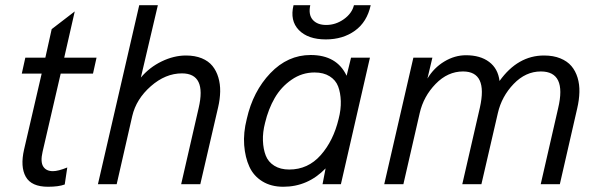

<svg xmlns="http://www.w3.org/2000/svg" viewBox="-20 -710 2305 740"><path d="M165 9.8Q101.1 9.8 79.3 -28.8Q57.6 -67.4 72.8 -133.8L140.6 -426.3H64L77.6 -487.8H154.8L179.2 -597.7L268.1 -666L227.5 -487.8H352.1L338.4 -426.3H213.9L144 -124.5Q135.3 -86.4 146.5 -68.4Q157.7 -50.3 184.1 -50.3Q204.1 -50.3 239.3 -64.5L229.5 1Q206.1 9.8 165 9.8Z M357.4 0 516.6 -689.9H588.4L522.9 -411.1Q556.2 -450.7 603.3 -473.4Q650.4 -496.1 696.8 -496.1Q731.4 -496.1 757.6 -485.4Q783.7 -474.6 798.8 -455.8Q814 -437 821.5 -411.6Q829.1 -386.2 828.6 -357.4Q828.1 -328.6 820.8 -296.9L752 0H678.2L745.6 -293.5Q776.9 -427.2 681.2 -427.2Q617.7 -427.2 561.3 -377.7Q504.9 -328.1 489.7 -262.7L429.7 0Z M1235.8 -558.1Q1167 -558.1 1131.8 -594.2Q1096.7 -630.4 1111.3 -689.9H1175.8Q1168 -653.3 1185.5 -633.5Q1203.1 -613.8 1237.3 -613.8Q1273.9 -613.8 1305.2 -636Q1336.4 -658.2 1344.2 -689.9H1408.7Q1394.5 -625 1347.9 -591.6Q1301.3 -558.1 1235.8 -558.1ZM1315.9 -418 1333 -487.8H1405.8L1293.9 0H1223.1L1234.9 -61Q1166.5 9.8 1071.8 9.8Q1024.9 9.8 991.2 -11Q957.5 -31.7 941.2 -67.4Q924.8 -103 921.1 -150.6Q917.5 -198.2 931.2 -252Q955.1 -357.9 1022 -428Q1088.9 -498 1177.2 -498Q1278.3 -498 1315.9 -418ZM1285.2 -252Q1294.4 -287.6 1293.5 -320.1Q1292.5 -352.5 1283.2 -377Q1273.9 -401.4 1250.5 -416Q1227.1 -430.7 1192.4 -430.7Q1144 -430.7 1103.8 -402.8Q1063.5 -375 1038.8 -332.3Q1014.2 -289.6 1001.5 -236.3Q992.2 -200.2 993.4 -167.7Q994.6 -135.3 1004.2 -110.6Q1013.7 -85.9 1037.1 -71.3Q1060.5 -56.6 1094.7 -56.6Q1167 -56.6 1216.1 -112.1Q1265.1 -167.5 1285.2 -252Z M1460.9 0 1573.2 -487.8H1646.5L1627.4 -407.2Q1652.3 -448.7 1692.4 -472.9Q1732.4 -497.1 1775.9 -497.1Q1831.1 -497.1 1865.2 -471.4Q1899.4 -445.8 1905.3 -397.9Q1975.6 -496.1 2076.7 -496.1Q2112.8 -496.1 2139.6 -485.1Q2166.5 -474.1 2182.4 -455.3Q2198.2 -436.5 2206.1 -410.6Q2213.9 -384.8 2213.1 -355Q2212.4 -325.2 2204.6 -292L2137.7 0H2064L2131.3 -293.5Q2164.6 -434.6 2064.5 -434.6Q2005.9 -434.6 1959.7 -386.5Q1913.6 -338.4 1898.9 -274.4L1835.4 0H1761.7L1829.6 -295.4Q1860.8 -434.6 1764.6 -434.6Q1705.6 -434.6 1658.9 -386.5Q1612.3 -338.4 1597.7 -274.4L1534.7 0Z"/></svg>

Font: HK Grotesk Italic
Style: Regular
Weight: 400
Italic angle: -13°
Designer: Alfredo Marco Pradil and Stefan Peev
Foundry: Hanken Design Co.
Version: Version 1.000;PS 001.000;hotconv 1.0.88;makeotf.lib2.5.64775